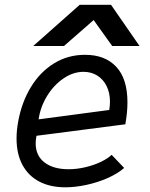

<svg xmlns="http://www.w3.org/2000/svg" viewBox="-20 -792 640 818"><path d="M50.5 -202Q50.5 -237.5 58 -277Q73 -357.5 111.8 -421.2Q150.5 -485 209.8 -521.8Q269 -558.5 342.5 -558.5Q427.5 -558.5 475.2 -507.5Q523 -456.5 523 -355.5Q523 -313.5 514 -262.5L135.5 -213.5Q132 -197.5 132 -181.5Q132 -128.5 169.8 -99.8Q207.5 -71 272 -71Q308 -71 344.5 -79.8Q381 -88.5 410.5 -102.8Q440 -117 455.5 -132.5L509 -76.5Q481 -52 438.2 -33.2Q395.5 -14.5 348 -4.2Q300.5 6 258.5 6Q194 6 147.2 -18.5Q100.5 -43 75.5 -89.8Q50.5 -136.5 50.5 -202ZM448.5 -359Q448.5 -396.5 434.2 -425.2Q420 -454 394.5 -470Q369 -486 336 -486Q291.5 -486 250 -457.5Q208.5 -429 180.2 -382.5Q152 -336 144.5 -283.5L445.5 -323.5Q448.5 -342.5 448.5 -359ZM319.5 -771.5H453L574.5 -596H458L379 -706.5L252.5 -596H121.5Z"/></svg>

Font: JuliaMono Italic
Style: Regular
Weight: 400
Italic angle: -9°
Monospace: yes
Designer: cormullion
Foundry: corm
Version: Version 0.049; ttfautohint (v1.8.4)